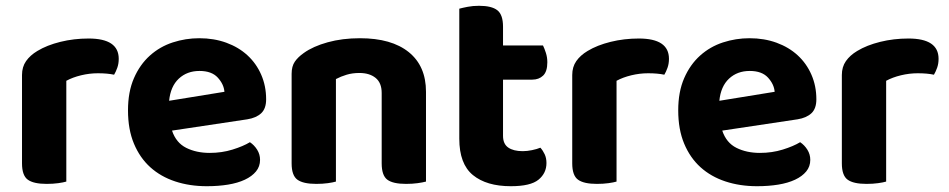

<svg xmlns="http://www.w3.org/2000/svg" viewBox="-20 -628 3276 663"><path d="M209 -1Q199 2 181 4.5Q163 7 141 7Q96 7 76 -7.5Q56 -22 56 -64V-369Q56 -397 70 -417Q84 -437 109 -452Q142 -472 188.5 -483.5Q235 -495 286 -495Q390 -495 390 -425Q390 -408 385 -394Q380 -380 374 -370Q351 -375 318 -375Q289 -375 260 -368Q231 -361 209 -349Z M574 -177Q588 -135 623 -117.5Q658 -100 704 -100Q746 -100 783 -111.5Q820 -123 843 -137Q858 -127 868 -111Q878 -95 878 -76Q878 -53 864 -36Q850 -19 825.5 -7.5Q801 4 767.5 9.5Q734 15 694 15Q635 15 585 -1.5Q535 -18 499 -50.5Q463 -83 442.5 -132Q422 -181 422 -247Q422 -311 442.5 -358Q463 -405 497.5 -436Q532 -467 576.5 -481.5Q621 -496 668 -496Q719 -496 761.5 -480.5Q804 -465 834.5 -437Q865 -409 882 -370Q899 -331 899 -285Q899 -253 882 -237Q865 -221 834 -216ZM669 -383Q626 -383 597.5 -356.5Q569 -330 564 -280L755 -311Q753 -337 732 -360Q711 -383 669 -383Z M1298 -307Q1298 -342 1277 -359Q1256 -376 1221 -376Q1197 -376 1177 -370Q1157 -364 1140 -355V-1Q1130 2 1112 4.5Q1094 7 1072 7Q1027 7 1007 -7.5Q987 -22 987 -64V-373Q987 -399 998 -415Q1009 -431 1029 -445Q1061 -468 1111.5 -482Q1162 -496 1223 -496Q1332 -496 1391.5 -448Q1451 -400 1451 -311V-1Q1440 2 1422 4.5Q1404 7 1382 7Q1337 7 1317.5 -7.5Q1298 -22 1298 -64V-307Z M1717 -159Q1717 -131 1735 -118.5Q1753 -106 1785 -106Q1800 -106 1817 -109.5Q1834 -113 1846 -118Q1855 -108 1861 -95Q1867 -82 1867 -65Q1867 -30 1839.5 -7.5Q1812 15 1744 15Q1660 15 1613 -23.5Q1566 -62 1566 -149V-598Q1577 -601 1595 -604.5Q1613 -608 1634 -608Q1678 -608 1697.5 -592.5Q1717 -577 1717 -536V-471H1855Q1860 -461 1865 -445.5Q1870 -430 1870 -413Q1870 -381 1855.5 -367Q1841 -353 1818 -353H1717V-159Z M2109 -1Q2099 2 2081 4.5Q2063 7 2041 7Q1996 7 1976 -7.5Q1956 -22 1956 -64V-369Q1956 -397 1970 -417Q1984 -437 2009 -452Q2042 -472 2088.5 -483.5Q2135 -495 2186 -495Q2290 -495 2290 -425Q2290 -408 2285 -394Q2280 -380 2274 -370Q2251 -375 2218 -375Q2189 -375 2160 -368Q2131 -361 2109 -349Z M2474 -177Q2488 -135 2523 -117.5Q2558 -100 2604 -100Q2646 -100 2683 -111.5Q2720 -123 2743 -137Q2758 -127 2768 -111Q2778 -95 2778 -76Q2778 -53 2764 -36Q2750 -19 2725.5 -7.5Q2701 4 2667.5 9.5Q2634 15 2594 15Q2535 15 2485 -1.5Q2435 -18 2399 -50.5Q2363 -83 2342.5 -132Q2322 -181 2322 -247Q2322 -311 2342.5 -358Q2363 -405 2397.5 -436Q2432 -467 2476.5 -481.5Q2521 -496 2568 -496Q2619 -496 2661.5 -480.5Q2704 -465 2734.5 -437Q2765 -409 2782 -370Q2799 -331 2799 -285Q2799 -253 2782 -237Q2765 -221 2734 -216ZM2569 -383Q2526 -383 2497.5 -356.5Q2469 -330 2464 -280L2655 -311Q2653 -337 2632 -360Q2611 -383 2569 -383Z M3040 -1Q3030 2 3012 4.5Q2994 7 2972 7Q2927 7 2907 -7.5Q2887 -22 2887 -64V-369Q2887 -397 2901 -417Q2915 -437 2940 -452Q2973 -472 3019.5 -483.5Q3066 -495 3117 -495Q3221 -495 3221 -425Q3221 -408 3216 -394Q3211 -380 3205 -370Q3182 -375 3149 -375Q3120 -375 3091 -368Q3062 -361 3040 -349Z"/></svg>

Font: Baloo Thambi 2
Style: Bold
Weight: 700
Designer: Aadarsh Rajan and Ek Type
Foundry: Ek Type
Version: Version 1.640;hotconv 1.0.111;makeotfexe 2.5.65597; ttfautoh